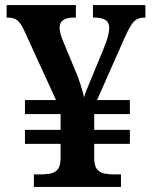

<svg xmlns="http://www.w3.org/2000/svg" viewBox="-20 -734 599 754"><path d="M113 0V-49H136Q158 -49 176 -52Q194 -55 205.5 -67.5Q217 -80 218 -110V-169H78V-224H218V-286H78V-341H200L76 -612Q63 -641 49.5 -653Q36 -665 9 -665H6V-714H278V-665H271Q214 -665 214 -626Q214 -603 230 -567L271 -468Q285 -437 295.5 -404.5Q306 -372 310 -352Q313 -364 322.5 -386.5Q332 -409 340 -429L387 -543Q400 -575 404.5 -593.5Q409 -612 409 -625Q409 -645 395 -655Q381 -665 348 -665H345V-714H551V-665H546Q521 -665 506 -649.5Q491 -634 470 -587L361 -341H490V-286H350V-224H490V-169H350V-115Q350 -83 361 -69.5Q372 -56 390.5 -52.5Q409 -49 432 -49H455V0Z"/></svg>

Font: Noto Naskh Arabic UI Semi
Style: Bold
Weight: 700
Designer: Monotype Design Team, David Williams, Mohamad Dakak and Nizar Qandah
Foundry: Monotype Imaging Inc.
Version: Version 2.014; ttfautohint (v1.8.4.7-5d5b)